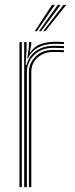

<svg xmlns="http://www.w3.org/2000/svg" viewBox="-20 -774 309 794"><path d="M80 0V-600H89.8V-568L86 -505.2H89.8Q99.5 -542.5 129.2 -563.5Q159 -584.5 202.8 -584.5Q214.5 -584.5 225.4 -584.2Q236.2 -584 244.5 -583.5V-575Q234.2 -575.5 222.4 -575.8Q210.5 -576 199.2 -576Q165 -576 140.8 -561.5Q116.5 -547 103.9 -524.2Q91.2 -501.5 91.2 -476.5V0ZM60.5 0V-600H70.2V0ZM99.5 0V-476.5Q99.5 -512.2 126.8 -539.9Q154 -567.5 198 -567.5Q209.2 -567.5 221.4 -567.2Q233.5 -567 244.5 -566.5V-558.2Q232.8 -558.8 221 -558.9Q209.2 -559 197.8 -559Q160.8 -559 135.1 -535.5Q109.5 -512 109.5 -476.8V0ZM92.8 -531.8 99.5 -580.2V-600H109.2V-588L102.5 -556H104.5Q121 -582.2 148.2 -591.8Q175.5 -601.2 206.8 -601.2Q215.5 -601.2 224.9 -601Q234.2 -600.8 244.5 -600V-591.8Q234.2 -592.2 224.6 -592.5Q215 -592.8 205.2 -592.8Q165.5 -592.8 137.1 -577Q108.8 -561.2 95 -531.8ZM123.8 -645 195.2 -754H207.2L132.5 -645ZM158.5 -645 242.5 -754H254.2L167.2 -645ZM141.2 -645 219 -754H230.8L149.8 -645Z"/></svg>

Font: Big Shoulders Inline Text ExtraLight
Style: Regular
Weight: 250
Version: Version 2.002